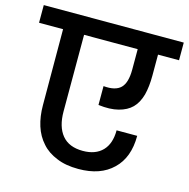

<svg xmlns="http://www.w3.org/2000/svg" viewBox="-130 -843 912 927"><g transform="rotate(15 326.0 -379.5)"><path d="M675.8 -651.9H570.8V-546.9Q570.8 -492.2 560.1 -450.2Q547.9 -406.7 522.9 -381.8Q498 -356.9 456.1 -346.2Q414.1 -335.4 356 -342.8V-437Q416 -431.2 442.9 -458Q469.2 -484.4 469.2 -549.8V-651.9H201.2V-269Q201.2 -192.9 235.8 -150.9Q270.5 -108.9 339.8 -108.9Q403.3 -108.9 438 -145Q472.2 -180.7 472.2 -247.1H575.2Q575.2 -138.2 513.2 -79.1Q451.7 -19 341.8 -19Q277.3 -19 232.9 -38.1Q186 -56.6 157.2 -89.8Q126.5 -123.5 111.8 -169.9Q97.2 -216.3 97.2 -272L96.2 -651.9H-23.9V-740.2H675.8Z"/></g></svg>

Font: PoppinsZ Medium
Style: Regular
Weight: 500
Designer: Ninad Kale (Devanagari), Jonny Pinhorn (Latin)
Foundry: Indian Type Foundry
Version: Version 3.002;FEAKit 1.0